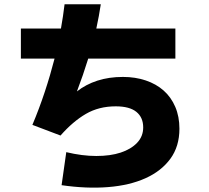

<svg xmlns="http://www.w3.org/2000/svg" viewBox="-20 -799 980 901"><path d="M341 -370Q383 -403 437 -420.5Q491 -438 557 -438Q615 -438 664 -421.5Q713 -405 748 -374Q783 -343 802.5 -297.5Q822 -252 822 -195Q822 -112 779.5 -54Q737 4 662.5 37.5Q588 71 487 79Q386 87 269 70L291 -85Q366 -67 432 -67Q498 -67 546.5 -83Q595 -99 623.5 -129Q652 -159 652 -201Q652 -248 620 -274Q588 -300 523 -300Q444 -300 383 -264.5Q322 -229 264 -163L132 -213Q164 -289 190 -367.5Q216 -446 236 -524H78V-665H266Q271 -694 275.5 -723Q280 -752 283 -779H453Q445 -725 432 -665H803V-524H394Q370 -446 341 -370Z"/></svg>

Font: OA Gothic ExtraBold
Style: Regular
Weight: 800
Designer: Choi Chi-young, Lee Jaesang, Lee Juhyun, Han Dohee
Foundry: DDUNGSANG CORP.
Version: Version 1.000;Build 20210203